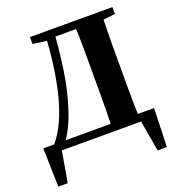

<svg xmlns="http://www.w3.org/2000/svg" viewBox="-149 -774 982 1075"><g transform="rotate(-20 342.0 -236.5)"><path d="M14 184 8 -46H668L661 184H606L567 -41L617 0H56L109 -41L70 184ZM151 -616V-657H268L267 -601H258ZM261 -611V-657H474V-611ZM408 0Q410 -47 411 -99Q412 -151 412 -205Q412 -259 412 -310V-349Q412 -402 412 -455Q412 -508 411 -560Q410 -612 408 -657H573Q572 -611 570.5 -559.5Q569 -508 569 -454.5Q569 -401 569 -350V-310Q569 -258 569 -204Q569 -150 570 -98Q571 -46 573 0ZM476 -601 475 -657H642V-616L513 -601ZM73 -46Q110 -89 138.5 -151Q167 -213 187 -291Q207 -369 219.5 -461Q232 -553 237 -657H289Q281 -528 264 -415.5Q247 -303 218 -213Q201 -158 180 -113.5Q159 -69 133 -34V-23Z"/></g></svg>

Font: Source Serif 4 36pt
Style: Bold
Weight: 700
Designer: Frank Grießhammer
Foundry: Adobe Systems Incorporated
Version: Version 4.004;hotconv 1.0.116;makeotfexe 2.5.65601